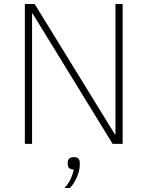

<svg xmlns="http://www.w3.org/2000/svg" viewBox="-20 -718 736 958"><path d="M143 -650H140V0H104V-698H153L553 -48H556V-698H592V0H542ZM349 66Q378 66 378 94V105Q378 133 364 165.5Q350 198 329 220H302Q323 197 334 171.5Q345 146 348 128Q331 127 324.5 120Q318 113 318 102V94Q318 66 349 66Z"/></svg>

Font: IBM Plex Sans ExtLt
Style: Regular
Weight: 200
Designer: Mike Abbink, Paul van der Laan, Pieter van Rosmalen
Foundry: Bold Monday
Version: Version 3.005